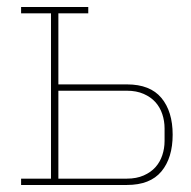

<svg xmlns="http://www.w3.org/2000/svg" viewBox="-20 -526 543 546"><path d="M40 -18H125V-488H40V-506H231V-488H146V-286H341Q407 -286 439 -247.5Q471 -209 471 -143Q471 -77 439 -38.5Q407 0 341 0H40ZM341 -18Q368 -18 388.5 -27Q409 -36 422 -50.5Q435 -65 441.5 -84.5Q448 -104 448 -125V-161Q448 -182 441.5 -201.5Q435 -221 422 -235.5Q409 -250 388.5 -259Q368 -268 341 -268H146V-18Z"/></svg>

Font: IBM Plex Serif Thin
Style: Regular
Weight: 100
Designer: Mike Abbink, Paul van der Laan, Pieter van Rosmalen
Foundry: Bold Monday
Version: Version 3.001